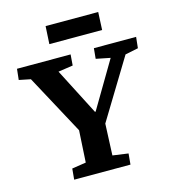

<svg xmlns="http://www.w3.org/2000/svg" viewBox="-128 -1002 991 1107"><g transform="rotate(-15 367.5 -449.0)"><path d="M394 -347H398L562 -624L477 -641L483 -703H735L728 -637L650 -621L434 -266L426 -78L519 -65L513 0H177L183 -65L267 -78L278 -268L86 -624L17 -638L24 -703H344L339 -638L251 -625ZM247 -898H561L556 -792H241Z"/></g></svg>

Font: Literata 18pt
Style: Bold Italic
Weight: 700
Italic angle: -2°
Designer: Latin by Veronika Burian and Jose Scaglione. Greek by Irene Vlachou. Cyrillic by Vera Evstafieva
Foundry: TypeTogether
Version: Version 3.103;gftools[0.9.29]